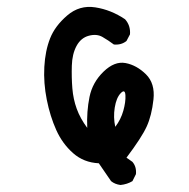

<svg xmlns="http://www.w3.org/2000/svg" viewBox="-20 -466 540 548"><path d="M324 62Q308 60 297 51L262 0Q219 -2 188.5 -29Q158 -56 140.5 -95Q123 -134 113.5 -181.5Q104 -229 106.5 -275Q109 -321 123 -356.5Q137 -392 172 -422Q207 -452 252 -445Q297 -438 337 -411Q353 -393 351 -368L341 -349Q326 -337 305 -339Q289 -351 272.5 -360.5Q256 -370 233.5 -364Q211 -358 198.5 -335Q186 -312 185 -278.5Q184 -245 186.5 -214Q189 -183 199 -155.5Q209 -128 229 -101Q227 -148 235.5 -189.5Q244 -231 275.5 -261.5Q307 -292 338.5 -286Q370 -280 396.5 -254Q423 -228 418 -182Q413 -136 398.5 -104.5Q384 -73 341 -16L358 -4Q370 10 368 31L358 51Q343 60 324 62ZM309 -104Q325 -125 332 -150Q339 -175 338 -194Q337 -213 324.5 -200Q312 -187 307.5 -159Q303 -131 309 -104Z"/></svg>

Font: NaniFont Regular
Style: Regular
Weight: 400
Designer: Nanigashitei
Version: Version 1.036